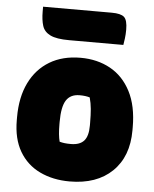

<svg xmlns="http://www.w3.org/2000/svg" viewBox="-55 -824 710 883"><g transform="rotate(5 300.0 -383.0)"><path d="M301 -559Q378 -559 438 -526Q498 -493 532.5 -426.5Q567 -360 567 -261V-247Q567 -126 495.5 -57Q424 12 299 12Q222 12 161.5 -17Q101 -46 67 -104Q33 -162 33 -248V-262Q33 -354 65.5 -420.5Q98 -487 158 -523Q218 -559 301 -559ZM311 -387Q269 -387 249.5 -357Q230 -327 230 -257V-246Q230 -221 232 -201Q234 -181 238 -166Q249 -163 260.5 -161.5Q272 -160 290 -160Q331 -160 350.5 -181.5Q370 -203 370 -252V-263Q370 -301 367.5 -328.5Q365 -356 358 -381Q339 -387 311 -387ZM108 -778H425Q467 -778 482.5 -764Q498 -750 498 -706Q498 -684 495.5 -665Q493 -646 491 -635H241Q182 -635 153.5 -649Q125 -663 116.5 -690Q108 -717 108 -756Z"/></g></svg>

Font: Recursive Sn Csl St Blk
Style: Regular
Weight: 900
Version: Version 1.079;hotconv 1.0.112;makeotfexe 2.5.65598; ttfautoh